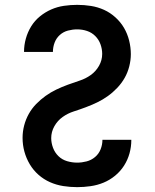

<svg xmlns="http://www.w3.org/2000/svg" viewBox="-20 -763 640 791"><path d="M298 8Q269 8 240.5 3.5Q212 -1 186 -12.5Q160 -24 138.5 -43Q117 -62 102.5 -86.5Q88 -111 80.5 -138.5Q73 -166 73 -195Q73 -221 79.5 -246Q86 -271 98.5 -293.5Q111 -316 129 -334.5Q147 -353 168 -368Q189 -383 212 -394Q235 -405 259.5 -414Q284 -423 308.5 -431Q333 -439 354 -454Q375 -469 388 -492Q401 -515 401 -541Q401 -561 394 -580.5Q387 -600 372.5 -614.5Q358 -629 338.5 -635.5Q319 -642 298 -642Q279 -642 260 -637Q241 -632 226.5 -619Q212 -606 205 -587.5Q198 -569 198 -549Q198 -549 198 -549Q198 -549 198 -549H79Q79 -549 79 -549.5Q79 -550 79 -550Q79 -577 86.5 -604Q94 -631 108.5 -654.5Q123 -678 144.5 -695.5Q166 -713 191 -724Q216 -735 243.5 -739Q271 -743 298 -743Q327 -743 355 -738.5Q383 -734 408.5 -722.5Q434 -711 455.5 -691.5Q477 -672 491 -648Q505 -624 512 -596Q519 -568 519 -540Q519 -515 512.5 -489.5Q506 -464 493.5 -442Q481 -420 463 -401Q445 -382 424 -367Q403 -352 380 -341Q357 -330 333 -321Q309 -312 284 -304Q259 -296 238 -281Q217 -266 204 -243Q191 -220 191 -194Q191 -174 198.5 -154Q206 -134 221 -119.5Q236 -105 256.5 -99Q277 -93 298 -93Q317 -93 336.5 -98Q356 -103 371.5 -116Q387 -129 394.5 -148Q402 -167 402 -187Q402 -187 402 -187Q402 -187 402 -187H521Q521 -187 521 -186.5Q521 -186 521 -186Q521 -158 513.5 -131Q506 -104 491 -80.5Q476 -57 454 -39Q432 -21 406.5 -10.5Q381 0 353 4Q325 8 298 8Z"/></svg>

Font: Iosevka Custom Extended
Style: Bold
Weight: 700
Width: 7
Monospace: yes
Designer: Belleve Invis
Foundry: Belleve Invis
Version: Version 11.2.4; ttfautohint (v1.8.4)